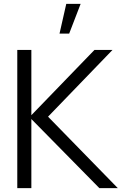

<svg xmlns="http://www.w3.org/2000/svg" viewBox="-20 -980 634 1000"><path d="M70 -720H143.3V-380L472 -720H566L230.3 -372.3L593.7 0H497.7L143.3 -360V0H70ZM290 -805H340.3L400 -960H325.2Z"/></svg>

Font: Tap Sans
Style: Regular
Weight: 400
Designer: Tap Payments
Foundry: Tap Payments
Version: Version 1.001;Glyphs 3.1.2 (3151)